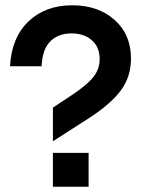

<svg xmlns="http://www.w3.org/2000/svg" viewBox="-20 -710 548 730"><path d="M181.2 0V-128.9H316.9V0ZM18.1 -458Q23.9 -566.9 88.1 -628.4Q152.3 -689.9 254.9 -689.9Q353 -689.9 415.5 -634.5Q478 -579.1 478 -487.8Q478 -418.9 440.2 -367.2Q402.3 -315.4 318.8 -261.2L181.2 -172.9V-300.8L259.8 -353Q314.5 -390.1 336.7 -419.4Q358.9 -448.7 358.9 -484.9Q358.9 -531.2 329.1 -557.1Q299.3 -583 252 -583Q201.7 -583 171.4 -553Q141.1 -522.9 138.2 -458Z"/></svg>

Font: TASA Orbiter Display SemiBold
Style: Regular
Weight: 600
Designer: Weizhong Zhang
Version: Version 1.000;Glyphs 3.1.2 (3151)